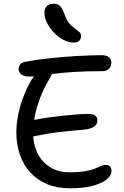

<svg xmlns="http://www.w3.org/2000/svg" viewBox="-20 -1006 666 1033"><path d="M356 7Q287 7 233 -15.5Q179 -38 142.5 -78.5Q106 -119 87 -174Q68 -229 68 -293Q68 -339 77.5 -387Q87 -435 103.5 -479Q120 -523 140 -560Q158 -592 179 -615Q200 -638 227 -638Q241 -638 250 -633.5Q259 -629 260 -618.5Q261 -608 251 -590Q226 -550 205 -501.5Q184 -453 171.5 -400.5Q159 -348 158 -294Q158 -230 182 -181.5Q206 -133 250.5 -106Q295 -79 353 -79Q405 -79 438.5 -85Q472 -91 492 -99.5Q512 -108 525 -113.5Q538 -119 548 -119Q565 -119 572.5 -109.5Q580 -100 580 -85Q580 -63 555.5 -42Q531 -21 481.5 -7Q432 7 356 7ZM164 -273Q143 -268 130.5 -273.5Q118 -279 112.5 -290.5Q107 -302 107 -314Q107 -331 124.5 -344.5Q142 -358 174 -363Q206 -369 242.5 -374Q279 -379 316.5 -383Q354 -387 388.5 -390Q423 -393 450 -393Q481 -393 492.5 -384Q504 -375 504 -360Q504 -333 481 -321.5Q458 -310 426 -308Q391 -305 354.5 -301.5Q318 -298 283.5 -293.5Q249 -289 218.5 -283.5Q188 -278 164 -273ZM137 -594Q109 -594 94.5 -606Q80 -618 80 -635Q80 -646 87 -657Q94 -668 112 -673Q176 -685 251.5 -693Q327 -701 399.5 -705Q472 -709 526 -709Q553 -709 566 -698.5Q579 -688 579 -670Q579 -650 567 -636.5Q555 -623 528 -623Q441 -623 378.5 -619Q316 -615 271.5 -609Q227 -603 194.5 -598.5Q162 -594 137 -594ZM376 -777Q348 -777 320.5 -792Q293 -807 270 -831Q247 -855 233 -883Q219 -911 219 -936Q219 -959 231 -972.5Q243 -986 268 -986Q289 -986 301.5 -975Q314 -964 328 -928Q338 -897 353 -880Q368 -863 382 -853Q396 -843 406 -834.5Q416 -826 416 -813Q416 -797 406.5 -787Q397 -777 376 -777Z"/></svg>

Font: Shantell Sans
Style: Regular
Weight: 400
Designer: Stephen Nixon, Anya Danilova, Shantell Martin
Foundry: Arrow Type
Version: Version 1.008;[ac192a2d6]